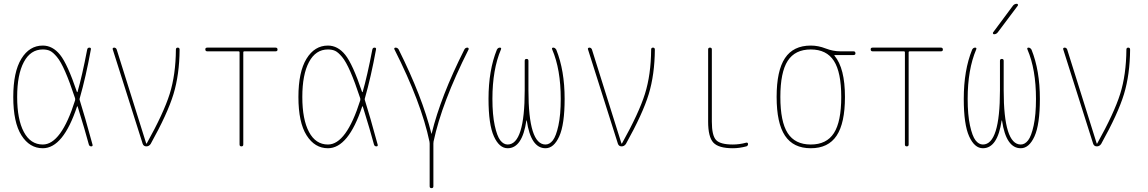

<svg xmlns="http://www.w3.org/2000/svg" viewBox="-20 -770 6040 1010"><path d="M205.1 -509.8Q140.6 -509.8 105.5 -443.8Q70.3 -377.9 70.3 -259.8Q70.3 -141.6 105.5 -75.7Q140.6 -9.8 205.1 -9.8Q301.8 -9.8 375 -242.2Q376 -248 375 -252.9Q346.7 -338.9 323.2 -392.6Q299.8 -446.3 279.3 -470.7Q258.8 -495.1 243.2 -502.4Q227.5 -509.8 205.1 -509.8ZM205.1 9.8Q135.7 9.8 92.8 -58.1Q49.8 -126 49.8 -259.8Q49.8 -391.6 92.3 -460.9Q134.8 -530.3 205.1 -530.3Q256.8 -530.3 295.9 -481.9Q335 -433.6 384.8 -286.1Q384.8 -285.2 386.2 -285.2Q387.7 -285.2 387.7 -286.1Q412.1 -371.1 438.5 -508.8Q440.4 -519.5 450.2 -519.5Q460 -519.5 458 -509.8Q431.6 -365.2 399.4 -252.9Q397.5 -248 399.4 -243.2Q424.8 -163.1 466.8 -8.8Q468.8 0 460 0Q450.2 0 447.3 -9.8Q428.7 -80.1 388.7 -209Q387.7 -210.9 385.7 -210.9Q312.5 9.8 205.1 9.8Z M730.5 -13.7 573.2 -509.8Q571.3 -513.7 573.7 -516.6Q576.2 -519.5 580.1 -519.5Q589.8 -519.5 593.8 -509.8L749 -15.6Q749 -14.6 750 -14.6Q752 -14.6 752 -15.6Q840.8 -174.8 872.6 -275.9Q904.3 -377 905.3 -508.8Q905.3 -519.5 915 -519.5Q924.8 -519.5 924.8 -508.8Q923.8 -377.9 892.6 -274.9Q861.3 -171.9 772.5 -12.7Q763.7 0 750 0Q735.4 0 730.5 -13.7Z M1070.3 -500Q1060.5 -500 1060.1 -509.8Q1059.6 -519.5 1070.3 -519.5H1429.7Q1439.5 -519.5 1439.9 -509.8Q1440.4 -500 1429.7 -500H1264.6Q1259.8 -500 1259.8 -495.1V-9.8Q1259.8 0 1250 0Q1240.2 0 1240.2 -9.8V-495.1Q1240.2 -500 1235.4 -500Z M1705.1 -509.8Q1640.6 -509.8 1605.5 -443.8Q1570.3 -377.9 1570.3 -259.8Q1570.3 -141.6 1605.5 -75.7Q1640.6 -9.8 1705.1 -9.8Q1801.8 -9.8 1875 -242.2Q1876 -248 1875 -252.9Q1846.7 -338.9 1823.2 -392.6Q1799.8 -446.3 1779.3 -470.7Q1758.8 -495.1 1743.2 -502.4Q1727.5 -509.8 1705.1 -509.8ZM1705.1 9.8Q1635.7 9.8 1592.8 -58.1Q1549.8 -126 1549.8 -259.8Q1549.8 -391.6 1592.3 -460.9Q1634.8 -530.3 1705.1 -530.3Q1756.8 -530.3 1795.9 -481.9Q1835 -433.6 1884.8 -286.1Q1884.8 -285.2 1886.2 -285.2Q1887.7 -285.2 1887.7 -286.1Q1912.1 -371.1 1938.5 -508.8Q1940.4 -519.5 1950.2 -519.5Q1960 -519.5 1958 -509.8Q1931.6 -365.2 1899.4 -252.9Q1897.5 -248 1899.4 -243.2Q1924.8 -163.1 1966.8 -8.8Q1968.8 0 1960 0Q1950.2 0 1947.3 -9.8Q1928.7 -80.1 1888.7 -209Q1887.7 -210.9 1885.7 -210.9Q1812.5 9.8 1705.1 9.8Z M2239.3 -24.4Q2196.3 -230.5 2054.7 -510.7Q2052.7 -513.7 2054.7 -516.6Q2056.6 -519.5 2060.5 -519.5Q2071.3 -519.5 2077.1 -509.8Q2201.2 -260.7 2249 -68.4Q2249 -66.4 2250 -66.4Q2251 -66.4 2251 -68.4Q2297.9 -261.7 2422.9 -509.8Q2427.7 -519.5 2439.5 -519.5Q2442.4 -519.5 2444.3 -516.6Q2446.3 -513.7 2445.3 -510.7Q2303.7 -229.5 2260.7 -25.4Q2259.8 -22.5 2259.8 -14.6V210Q2259.8 219.7 2250 219.7Q2240.2 219.7 2240.2 210V-14.6Q2240.2 -21.5 2239.3 -24.4Z M2650.4 9.8Q2606.4 9.8 2578.1 -52.7Q2549.8 -115.2 2549.8 -250Q2549.8 -400.4 2593.8 -508.8Q2599.6 -519.5 2609.4 -519.5Q2619.1 -519.5 2615.2 -509.8Q2570.3 -404.3 2570.3 -250Q2570.3 -166 2582.5 -109.9Q2594.7 -53.7 2611.8 -31.7Q2628.9 -9.8 2650.4 -9.8Q2740.2 -9.8 2740.2 -294.9V-450.2Q2740.2 -460 2750 -460Q2759.8 -460 2759.8 -450.2V-294.9Q2759.8 -9.8 2849.6 -9.8Q2871.1 -9.8 2888.2 -31.7Q2905.3 -53.7 2917.5 -109.9Q2929.7 -166 2929.7 -250Q2929.7 -405.3 2884.8 -509.8Q2880.9 -519.5 2890.6 -519.5Q2899.4 -519.5 2906.2 -508.8Q2950.2 -399.4 2950.2 -250Q2950.2 -115.2 2921.9 -52.7Q2893.6 9.8 2849.6 9.8Q2772.5 9.8 2751 -135.7Q2751 -136.7 2750 -136.7Q2749 -136.7 2749 -135.7Q2727.5 9.8 2650.4 9.8Z M3230.5 -13.7 3073.2 -509.8Q3071.3 -513.7 3073.7 -516.6Q3076.2 -519.5 3080.1 -519.5Q3089.8 -519.5 3093.8 -509.8L3249 -15.6Q3249 -14.6 3250 -14.6Q3252 -14.6 3252 -15.6Q3340.8 -174.8 3372.6 -275.9Q3404.3 -377 3405.3 -508.8Q3405.3 -519.5 3415 -519.5Q3424.8 -519.5 3424.8 -508.8Q3423.8 -377.9 3392.6 -274.9Q3361.3 -171.9 3272.5 -12.7Q3263.7 0 3250 0Q3235.4 0 3230.5 -13.7Z M3835 9.8Q3759.8 9.8 3732.4 -20Q3705.1 -49.8 3705.1 -129.9V-509.8Q3705.1 -519.5 3714.8 -519.5Q3724.6 -519.5 3724.6 -509.8V-129.9Q3724.6 -57.6 3746.6 -33.7Q3768.6 -9.8 3835 -9.8Q3870.1 -9.8 3905.3 -19.5Q3909.2 -20.5 3912.1 -18.6Q3915 -16.6 3915 -12.7Q3915 -2.9 3906.2 0Q3869.1 9.8 3835 9.8Z M4366.7 -449.7Q4328.1 -509.8 4245.1 -509.8Q4162.1 -509.8 4123.5 -449.7Q4085 -389.6 4085 -259.8Q4085 -129.9 4123.5 -69.8Q4162.1 -9.8 4245.1 -9.8Q4328.1 -9.8 4366.7 -69.8Q4405.3 -129.9 4405.3 -259.8Q4405.3 -389.6 4366.7 -449.7ZM4245.1 -530.3Q4284.2 -530.3 4323.2 -515.1Q4362.3 -500 4400.4 -500H4469.7Q4479.5 -500 4480 -490.2Q4480.5 -480.5 4469.7 -480.5H4370.1Q4369.1 -480.5 4369.1 -479Q4369.1 -477.5 4369.6 -477.5Q4370.1 -477.5 4370.1 -476.6Q4424.8 -411.1 4424.8 -259.8Q4424.8 -122.1 4380.9 -56.2Q4336.9 9.8 4245.1 9.8Q4153.3 9.8 4109.4 -56.2Q4065.4 -122.1 4065.4 -260.3Q4065.4 -398.4 4109.4 -464.4Q4153.3 -530.3 4245.1 -530.3Z M4570.3 -500Q4560.5 -500 4560.1 -509.8Q4559.6 -519.5 4570.3 -519.5H4929.7Q4939.5 -519.5 4939.9 -509.8Q4940.4 -500 4929.7 -500H4764.6Q4759.8 -500 4759.8 -495.1V-9.8Q4759.8 0 4750 0Q4740.2 0 4740.2 -9.8V-495.1Q4740.2 -500 4735.4 -500Z M5150.4 9.8Q5106.4 9.8 5078.1 -52.7Q5049.8 -115.2 5049.8 -250Q5049.8 -400.4 5093.8 -508.8Q5099.6 -519.5 5109.4 -519.5Q5119.1 -519.5 5115.2 -509.8Q5070.3 -404.3 5070.3 -250Q5070.3 -166 5082.5 -109.9Q5094.7 -53.7 5111.8 -31.7Q5128.9 -9.8 5150.4 -9.8Q5240.2 -9.8 5240.2 -294.9V-450.2Q5240.2 -460 5250 -460Q5259.8 -460 5259.8 -450.2V-294.9Q5259.8 -9.8 5349.6 -9.8Q5371.1 -9.8 5388.2 -31.7Q5405.3 -53.7 5417.5 -109.9Q5429.7 -166 5429.7 -250Q5429.7 -405.3 5384.8 -509.8Q5380.9 -519.5 5390.6 -519.5Q5399.4 -519.5 5406.2 -508.8Q5450.2 -399.4 5450.2 -250Q5450.2 -115.2 5421.9 -52.7Q5393.6 9.8 5349.6 9.8Q5272.5 9.8 5251 -135.7Q5251 -136.7 5250 -136.7Q5249 -136.7 5249 -135.7Q5227.5 9.8 5150.4 9.8ZM5209 -589.8Q5205.1 -589.8 5203.6 -593.3Q5202.1 -596.7 5204.1 -599.6L5308.6 -740.2Q5316.4 -750 5329.1 -750Q5333 -750 5334.5 -746.6Q5335.9 -743.2 5334 -740.2L5228.5 -599.6Q5220.7 -589.8 5209 -589.8Z M5730.5 -13.7 5573.2 -509.8Q5571.3 -513.7 5573.7 -516.6Q5576.2 -519.5 5580.1 -519.5Q5589.8 -519.5 5593.8 -509.8L5749 -15.6Q5749 -14.6 5750 -14.6Q5752 -14.6 5752 -15.6Q5840.8 -174.8 5872.6 -275.9Q5904.3 -377 5905.3 -508.8Q5905.3 -519.5 5915 -519.5Q5924.8 -519.5 5924.8 -508.8Q5923.8 -377.9 5892.6 -274.9Q5861.3 -171.9 5772.5 -12.7Q5763.7 0 5750 0Q5735.4 0 5730.5 -13.7Z"/></svg>

Font: Rounded Mgen+ 1m thin
Style: Regular
Weight: 100
Designer: [Source Han Sans]
Ryoko NISHIZUKA  (kana & ideographs); Paul D. Hunt (Latin, Greek & Cyrillic); Wenlong ZHANG  (bopomofo
Version: Version 1.059.20150602